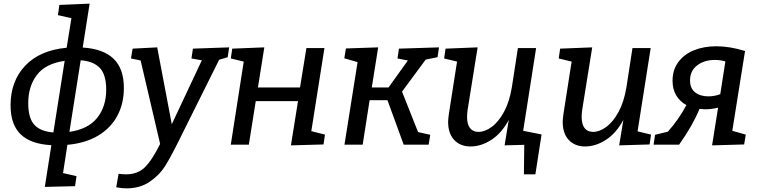

<svg xmlns="http://www.w3.org/2000/svg" viewBox="-20 -794 4167 1054"><path d="M350 1 326 156 400 173 392 228 226 232 262 3Q149 -3 93.5 -56.5Q38 -110 38 -216Q38 -348 118 -433Q198 -518 346 -532L372 -694L298 -711L306 -767L472 -774L434 -533Q547 -526 603.5 -471.5Q660 -417 660 -311Q660 -226 624.5 -159Q589 -92 519.5 -50Q450 -8 350 1ZM423 -463 361 -70Q464 -85 513.5 -147Q563 -209 563 -302Q563 -384 528 -421Q493 -458 423 -463ZM273 -67 335 -460Q230 -445 182.5 -382.5Q135 -320 135 -228Q135 -145 169 -108.5Q203 -72 273 -67Z M1238 -534 1230 -480 1183 -466 951 0Q914 74 884.5 120.5Q855 167 802 203.5Q749 240 674 240Q648 240 618 234L631 160Q653 163 672 163Q735 163 774.5 125Q814 87 859 -4L752 -462L699 -473L708 -527L843 -534L923 -112L1088 -463L1031 -473L1039 -527Z M1761 -530 1689 -74 1764 -55 1756 -1 1577 4 1616 -239H1384L1346 0H1247L1318 -456L1247 -473L1255 -527L1431 -534L1396 -314H1627L1662 -530Z M2382 -480 2317 -467 2187 -291 2275 -69 2342 -54 2333 0H2196L2107 -244H2009L1971 0H1871L1943 -453L1870 -474L1879 -528L2056 -534L2021 -314H2113L2219 -462L2162 -473L2170 -527L2390 -534Z M2852 -76 2953 -56 2919 163H2856L2858 1L2750 4L2773 -136Q2734 -63 2677.5 -26.5Q2621 10 2563 10Q2507 10 2473.5 -25.5Q2440 -61 2440 -125Q2440 -138 2444 -168L2489 -456L2418 -473L2426 -527L2602 -534L2547 -191Q2544 -170 2544 -152Q2544 -112 2560 -91Q2576 -70 2607 -70Q2642 -70 2679.5 -97.5Q2717 -125 2747 -180.5Q2777 -236 2790 -316L2823 -530H2923Z M3480 -73 3554 -55 3546 -1 3379 4 3402 -136Q3363 -63 3306.5 -26.5Q3250 10 3192 10Q3136 10 3102.5 -25.5Q3069 -61 3069 -125Q3069 -138 3073 -168L3118 -456L3047 -473L3055 -527L3231 -534L3176 -191Q3173 -170 3173 -152Q3173 -112 3189 -91Q3205 -70 3236 -70Q3271 -70 3308.5 -97.5Q3346 -125 3376 -180.5Q3406 -236 3419 -316L3452 -530H3552Z M4000 -76 4074 -55 4065 -1 3889 4 3922 -203Q3886 -194 3851 -194Q3840 -194 3820 -196Q3782 -104 3708 0H3568L3576 -54L3646 -71Q3705 -136 3748 -217Q3712 -237 3692 -270.5Q3672 -304 3672 -351Q3672 -410 3703.5 -453Q3735 -496 3789.5 -518Q3844 -540 3912 -540Q3987 -540 4070 -514ZM3934 -277 3962 -457Q3932 -465 3905 -465Q3846 -465 3807 -435Q3768 -405 3768 -353Q3768 -309 3796 -287Q3824 -265 3869 -265Q3901 -265 3934 -277Z"/></svg>

Font: Bitter Pro Medium
Style: Italic
Weight: 500
Italic angle: -9°
Designer: Sol Matas, and Bitter project Authors
Foundry: Sol Matas
Version: Version 1.010